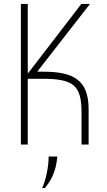

<svg xmlns="http://www.w3.org/2000/svg" viewBox="-20 -734 545 975"><path d="M198 -370H169L437 -714H393L121 -360V-714H86V0H121V-334H193C353 -334 394 -302 394 -162V0H430V-179C430 -330 351 -370 198 -370ZM194 221H208C241 180 265 135 271 61H227C227 114 213 180 194 221Z"/></svg>

Font: Kathrein 37 Thin Condensed
Style: Regular
Weight: 250
Width: 3
Designer: Lazydogs Typefoundry, based on Open Sans by Ascender Corporation
Foundry: Lazydogs Typefoundry
Version: Version 1.003;PS 001.003;hotconv 1.0.88;makeotf.lib2.5.64775